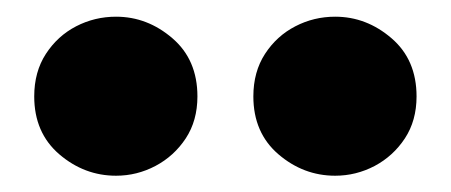

<svg xmlns="http://www.w3.org/2000/svg" viewBox="-20 -795 540 230"><path d="M119 -584.5Q81 -584.5 51 -610.2Q21 -636 21 -679.5Q21 -709 35 -730.5Q49 -752 71.2 -763.5Q93.5 -775 119 -775Q156.5 -775 186.5 -749.2Q216.5 -723.5 216.5 -679.5Q216.5 -650.5 202.5 -629.2Q188.5 -608 166.2 -596.2Q144 -584.5 119 -584.5ZM381.5 -584.5Q343.5 -584.5 313.5 -610.2Q283.5 -636 283.5 -679.5Q283.5 -709 297.5 -730.5Q311.5 -752 333.8 -763.5Q356 -775 381.5 -775Q419 -775 449 -749.2Q479 -723.5 479 -679.5Q479 -650.5 465 -629.2Q451 -608 428.8 -596.2Q406.5 -584.5 381.5 -584.5Z"/></svg>

Font: Geologica Thin Roman ExtraBold
Style: Regular
Weight: 800
Version: Version 1.010;gftools[0.9.28]